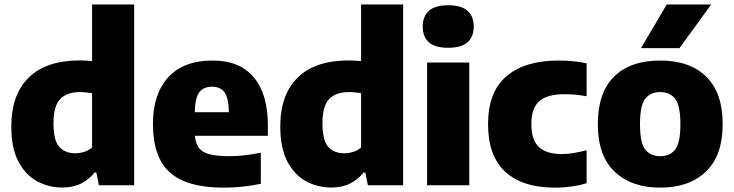

<svg xmlns="http://www.w3.org/2000/svg" viewBox="-20 -828 3280 858"><path d="M258.5 10Q197 10 145.2 -18.2Q93.5 -46.5 62 -106.5Q30.5 -166.5 30.5 -263Q30.5 -404.5 108.2 -481.2Q186 -558 337.5 -558Q351.5 -558 365.5 -557Q379.5 -556 391.5 -555V-808H579.5V0H422L410.5 -57H402.5Q379 -26.5 343 -8.2Q307 10 258.5 10ZM315.5 -143Q336 -143 356.2 -149.2Q376.5 -155.5 391.5 -169V-411.5Q380 -413.5 365.5 -415Q351 -416.5 337.5 -416.5Q278 -416.5 248.5 -384.8Q219 -353 219 -277.5Q219 -199 245.5 -171Q272 -143 315.5 -143Z M979.5 10.5Q814.5 10.5 739 -57.5Q663.5 -125.5 663.5 -275Q663.5 -408 732 -482.8Q800.5 -557.5 929.5 -557.5Q1052 -557.5 1114.5 -482Q1177 -406.5 1177 -268.5V-221H851Q855 -170.5 887.8 -150.2Q920.5 -130 1006.5 -130Q1039 -130 1074.8 -134.2Q1110.5 -138.5 1145.5 -145.5V-6.5Q1100 2.5 1059.5 6.5Q1019 10.5 979.5 10.5ZM927.5 -440.5Q890 -440.5 870.8 -415.8Q851.5 -391 850.5 -326.5H1003Q1001.5 -390.5 983.2 -415.5Q965 -440.5 927.5 -440.5Z M1460.5 10Q1399 10 1347.2 -18.2Q1295.5 -46.5 1264 -106.5Q1232.5 -166.5 1232.5 -263Q1232.5 -404.5 1310.2 -481.2Q1388 -558 1539.5 -558Q1553.5 -558 1567.5 -557Q1581.5 -556 1593.5 -555V-808H1781.5V0H1624L1612.5 -57H1604.5Q1581 -26.5 1545 -8.2Q1509 10 1460.5 10ZM1517.5 -143Q1538 -143 1558.2 -149.2Q1578.5 -155.5 1593.5 -169V-411.5Q1582 -413.5 1567.5 -415Q1553 -416.5 1539.5 -416.5Q1480 -416.5 1450.5 -384.8Q1421 -353 1421 -277.5Q1421 -199 1447.5 -171Q1474 -143 1517.5 -143Z M1888.5 0V-548.5H2077V0ZM1983 -614.5Q1924 -614.5 1896.5 -639.2Q1869 -664 1869 -709.5Q1869 -754.5 1896.5 -779.5Q1924 -804.5 1983 -804.5Q2042 -804.5 2069.5 -779.5Q2097 -754.5 2097 -709.5Q2097 -664 2069.5 -639.2Q2042 -614.5 1983 -614.5Z M2460.5 10.5Q2315 10.5 2238 -60.2Q2161 -131 2161 -273Q2161 -417 2243.2 -487.2Q2325.5 -557.5 2475.5 -557.5Q2544.5 -557.5 2601.5 -545V-398Q2575.5 -402.5 2551.5 -404.8Q2527.5 -407 2502.5 -407Q2424.5 -407 2389.5 -375.5Q2354.5 -344 2354.5 -274.5Q2354.5 -202 2388.5 -170.8Q2422.5 -139.5 2490 -139.5Q2516 -139.5 2541.8 -143.8Q2567.5 -148 2601.5 -156.5V-9.5Q2572 0 2535.5 5.2Q2499 10.5 2460.5 10.5Z M2930.5 10.5Q2801.5 10.5 2726.5 -61Q2651.5 -132.5 2651.5 -272.5Q2651.5 -414.5 2724.5 -486Q2797.5 -557.5 2930.5 -557.5Q3063 -557.5 3136.2 -485.2Q3209.5 -413 3209.5 -273.5Q3209.5 -132.5 3134.5 -61Q3059.5 10.5 2930.5 10.5ZM2930.5 -130Q2974.5 -130 2997.5 -160Q3020.5 -190 3020.5 -272.5Q3020.5 -356.5 2997 -386.5Q2973.5 -416.5 2930.5 -416.5Q2887 -416.5 2863.5 -386.8Q2840 -357 2840 -273.5Q2840 -190 2863.2 -160Q2886.5 -130 2930.5 -130ZM2844.5 -613 2959.5 -808H3158L3016.5 -613Z"/></svg>

Font: Encode Sans XBd
Style: Regular
Weight: 800
Designer: Multiple Designers
Foundry: Impallari Type
Version: Version 3.002; ttfautohint (v1.8.3) -l 8 -r 50 -G 200 -x 14 